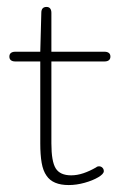

<svg xmlns="http://www.w3.org/2000/svg" viewBox="-20 -523 338 553"><path d="M96 -346V-110Q96 -77 100 -54Q104 -31 114 -17Q132 10 178 10Q200 10 223.5 3.5Q247 -3 263 -12.5Q279 -22 279 -30Q279 -36 275 -40Q271 -44 265 -44Q264 -44 261.5 -43.5Q259 -43 257 -41Q238 -30 220 -24Q202 -18 185 -18Q153 -18 140.5 -38Q128 -58 128 -110V-346H281Q289 -346 293.5 -349.5Q298 -353 298 -360Q298 -367 293.5 -370.5Q289 -374 281 -374H128V-486Q128 -494 124.5 -498.5Q121 -503 114 -503Q99 -503 99 -486L96 -374H24Q16 -374 11.5 -370.5Q7 -367 7 -360Q7 -353 11.5 -349.5Q16 -346 24 -346Z"/></svg>

Font: Beiruti ExtraLight
Style: Regular
Weight: 250
Designer: Arlette Boutros
Foundry: Boutros
Version: Version 1.41